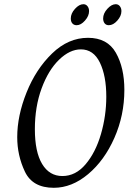

<svg xmlns="http://www.w3.org/2000/svg" viewBox="-20 -884 646 914"><path d="M62 -231Q62 -333 106.5 -444Q151 -555 228 -629.5Q305 -704 399 -704Q491 -704 531.5 -633Q572 -562 572 -456Q572 -335 524.5 -227.5Q477 -120 399.5 -55Q322 10 236 10Q135 10 98.5 -67Q62 -144 62 -231ZM486 -424Q486 -523 455.5 -586Q425 -649 365 -649Q312 -649 261 -599.5Q210 -550 178 -463Q146 -376 146 -269Q146 -161 180.5 -103.5Q215 -46 277 -46Q340 -46 387.5 -102Q435 -158 460.5 -245.5Q486 -333 486 -424ZM317 -796Q317 -820 337 -842Q357 -864 377 -864Q389 -864 396.5 -854.5Q404 -845 404 -831Q404 -808 384.5 -786Q365 -764 345 -764Q332 -764 324.5 -772.5Q317 -781 317 -796ZM471 -796Q471 -820 491 -842Q511 -864 531 -864Q543 -864 550.5 -854.5Q558 -845 558 -831Q558 -808 538.5 -786Q519 -764 498 -764Q485 -764 478 -773Q471 -782 471 -796Z"/></svg>

Font: Charm
Style: Regular
Weight: 400
Designer: Katatrad Aksorn Co.,Ltd.
Foundry: Cadson Demak Co.,Ltd.
Version: Version 1.001